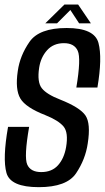

<svg xmlns="http://www.w3.org/2000/svg" viewBox="-20 -801 451 826"><path d="M146.7 4.2Q267.2 4.2 307.4 -55.7Q347.5 -115.6 357.4 -183.5Q371.1 -270.1 347.5 -304.4Q323.9 -338.8 238.8 -372.6Q180.9 -395 160 -421.3Q139 -447.7 148.5 -510Q155.3 -554.5 182.6 -584.9Q209.9 -615.3 255.1 -615.3Q299.8 -615.3 314.5 -582.3Q329.3 -549.4 308.4 -424.5H399.1Q420.8 -552 403.6 -616.3Q386.4 -680.5 266.8 -680.5Q148.2 -680.5 106.9 -620.9Q65.6 -561.3 56.5 -495.5Q44.6 -415.9 67.6 -377.2Q90.6 -338.5 174.7 -305.8Q231 -283.2 253.1 -257.2Q275.1 -231.2 264.3 -167.8Q255.9 -119.4 229.6 -90.1Q203.3 -60.7 157.4 -60.7Q111.6 -60.7 97.2 -93Q82.8 -125.3 105.3 -255.1H14.6Q-9.4 -118.7 7.8 -57.2Q25 4.2 146.7 4.2ZM174.8 -700.6H225.4L282.7 -758L320.4 -700.6H371L316.1 -781.5H257.2Z"/></svg>

Font: Anybody Thin Condensed
Style: Italic
Weight: 100
Width: 3
Italic angle: -10°
Version: Version 1.113;gftools[0.9.25]